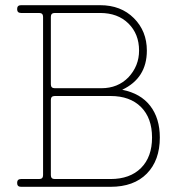

<svg xmlns="http://www.w3.org/2000/svg" viewBox="-20 -720 691 740"><path d="M61 -30H131Q146 -30 146 -45V-655Q146 -670 131 -670H61Q46 -670 46 -685Q46 -700 61 -700H366Q446 -700 496 -650Q546 -600 546 -525Q546 -419 451 -374Q522 -360 559 -312Q596 -264 596 -190Q596 -102 546 -51Q496 0 406 0H61Q46 0 46 -15Q46 -30 61 -30ZM176 -655V-395Q176 -380 191 -380H371Q434 -380 475 -422Q516 -466 516 -525Q516 -589 475 -629.5Q434 -670 366 -670H191Q176 -670 176 -655ZM176 -335V-45Q176 -30 191 -30H406Q481 -30 523.5 -72.5Q566 -115 566 -190Q566 -265 523.5 -307.5Q481 -350 406 -350H191Q176 -350 176 -335Z"/></svg>

Font: ClassicType
Style: Regular
Weight: 400
Version: Version 1.004